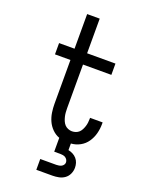

<svg xmlns="http://www.w3.org/2000/svg" viewBox="-174 -817 848 1120"><g transform="rotate(20 250.0 -257.5)"><path d="M198 220V153H298Q306 153 314 151.5Q322 150 329 146.5Q336 143 341 136Q346 129 346 121Q346 112 341.5 104.5Q337 97 330 92.5Q323 88 314.5 86.5Q306 85 298 85H260V-1Q235 -10 215.5 -29.5Q196 -49 185 -73.5Q174 -98 170 -125Q166 -152 166 -179V-450H70V-520H166V-735H244V-520H420V-450H244V-179Q244 -166 245 -153Q246 -140 249 -127.5Q252 -115 257 -103Q262 -91 270.5 -81.5Q279 -72 291.5 -67Q304 -62 316 -62Q328 -62 339.5 -66Q351 -70 359.5 -78Q368 -86 373.5 -97Q379 -108 382.5 -119Q386 -130 387.5 -142Q389 -154 389 -166V-172H467V-162Q467 -132 459.5 -103Q452 -74 435 -49Q418 -24 391.5 -9.5Q365 5 335 7V48Q350 51 363.5 58Q377 65 387 76.5Q397 88 401.5 102.5Q406 117 406 132Q406 152 397.5 170.5Q389 189 373 200.5Q357 212 337 216Q317 220 298 220Z"/></g></svg>

Font: Iosevka Fuck
Style: Regular
Weight: 400
Monospace: yes
Designer: Belleve Invis
Foundry: Belleve Invis
Version: Version 28.0.7; ttfautohint (v1.8.3)